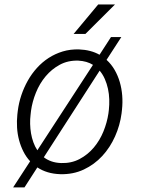

<svg xmlns="http://www.w3.org/2000/svg" viewBox="-20 -755 627 843"><path d="M58.1 -268.6Q62.5 -303.2 73.7 -336.9Q85 -370.6 102.1 -400.9Q119.1 -431.2 142.3 -456.8Q165.5 -482.4 193.8 -500.7Q222.2 -519 255.4 -529.1Q288.6 -539.1 326.7 -538.1Q353 -537.1 375.5 -531.2Q397.9 -525.4 417 -514.6L467.3 -592.3H512.7L447.8 -492.2Q468.8 -473.1 483.2 -448.2Q497.6 -423.3 505.9 -394.8Q514.2 -366.2 516.6 -335.4Q519 -304.7 515.6 -273.4L513.7 -256.8Q506.8 -204.6 485.1 -156Q463.4 -107.4 429 -70.1Q394.5 -32.7 347.9 -10.7Q301.3 11.2 245.1 9.8Q214.4 8.8 189.5 1.2Q164.6 -6.3 144 -20L87.4 67.9H37.6L112.3 -46.9Q94.7 -65.9 82.8 -89.6Q70.8 -113.3 63.7 -139.9Q56.6 -166.5 54.9 -195.1Q53.2 -223.6 56.2 -252.4ZM458 -272.9Q460.4 -295.4 459.7 -318.8Q459 -342.3 454.1 -365Q449.2 -387.7 440.2 -408.2Q431.2 -428.7 417.5 -444.8L172.4 -64.5Q187 -53.2 205.8 -46.6Q224.6 -40 248 -39.1Q293 -37.6 329.1 -56.6Q365.2 -75.7 391.6 -106.9Q418 -138.2 434.1 -177.7Q450.2 -217.3 456.1 -257.3ZM114.3 -252Q111.8 -231.9 112.3 -210.9Q112.8 -189.9 116.2 -169.7Q119.6 -149.4 126.5 -130.4Q133.3 -111.3 144 -95.2L388.2 -470.2Q375 -478.5 358.9 -483.2Q342.8 -487.8 323.7 -488.8Q278.3 -490.2 242.4 -470.7Q206.5 -451.2 180.2 -419.7Q153.8 -388.2 137.7 -348.1Q121.6 -308.1 116.2 -268.6ZM411.1 -735.4H484.9L355 -606H303.2Z"/></svg>

Font: Roboto Mono Light
Style: Italic
Weight: 300
Designer: Google
Version: Version 2.000985; 2015; ttfautohint (v1.3)